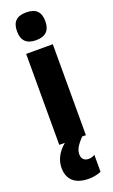

<svg xmlns="http://www.w3.org/2000/svg" viewBox="-191 -816 648 1097"><g transform="rotate(-20 132.5 -268.0)"><path d="M132 -776C72 -776 46 -748 46 -691C46 -635 75 -607 132 -607C189 -607 218 -635 218 -691C218 -747 192 -776 132 -776ZM140 93C140 65 149 44 190 0H213V-553H51V0H85C34 43 18 89 18 129C18 198 60 240 145 240C178 240 204 232 220 225V122C210 128 199 133 181 133C155 133 140 115 140 93Z"/></g></svg>

Font: Noto Sans Arabic UI XCn Bk
Style: Regular
Weight: 900
Width: 2
Designer: Monotype Design Team, Nadine Chahine and Nizar Qandah
Foundry: Monotype Imaging Inc.
Version: Version 2.010